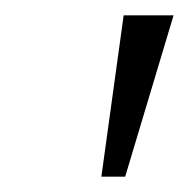

<svg xmlns="http://www.w3.org/2000/svg" viewBox="-20 -734 246 250"><path d="M112 -504H143L206 -714H141Z"/></svg>

Font: Noto Serif Tamil ExtraCondensed Light
Style: Italic
Weight: 300
Width: 2
Italic angle: -12°
Designer: Indian Type Foundry, Tom Grace, and the Monotype Design Team
Foundry: Monotype Imaging Inc.
Version: Version 2.003